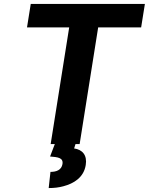

<svg xmlns="http://www.w3.org/2000/svg" viewBox="-20 -731 755 974"><path d="M117 -592H331L237 0H258L234 63C271 66 302 68 297 101C292 131 267 141 236 141L227 223C255 223 279 220 301 214C355 200 405 169 415 106C423 56 398 28 356 22L363 0H384L478 -592H696L715 -711H136Z"/></svg>

Font: Asimov Pro
Style: BdObl
Weight: 700
Designer: Google
Version: Version 2.000980; 2014